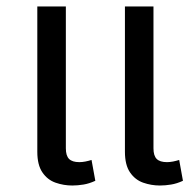

<svg xmlns="http://www.w3.org/2000/svg" viewBox="-20 -568 608 598"><path d="M205.1 9.8Q178.2 9.8 153.1 1Q127.9 -7.8 112.1 -31Q96.2 -54.2 96.2 -95.2V-547.9H185.1V-106Q185.1 -83 195.1 -73Q205.1 -63 227.1 -63Q235.8 -63 245.8 -64.9Q255.9 -66.9 265.1 -69.8L276.9 -4.9Q257.8 3.9 240 6.8Q222.2 9.8 205.1 9.8ZM478 9.8Q451.2 9.8 426 1Q400.9 -7.8 385 -31Q369.1 -54.2 369.1 -95.2V-547.9H458V-106Q458 -83 468 -73Q478 -63 500 -63Q508.8 -63 518.8 -64.9Q528.8 -66.9 538.1 -69.8L549.8 -4.9Q530.8 3.9 512.9 6.8Q495.1 9.8 478 9.8Z"/></svg>

Font: Kurinto Seri
Style: Regular
Weight: 400
Designer: Kurinto was developed by Clint Goss from a range of fonts that are compatible with the SIL Open Font License Version 1.1
Foundry: Clinton F. Goss
Version: Version 2.196; July 25, 2020